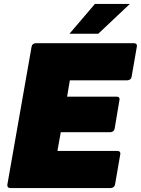

<svg xmlns="http://www.w3.org/2000/svg" viewBox="-20 -953 714 973"><path d="M542 0H32Q17 0 17 -16L140 -716Q143 -733 161 -734H659Q674 -734 674 -720Q674 -717 647 -564Q645 -548 626 -546H334L320 -463H572Q586 -463 586 -450L561 -301Q558 -285 540 -283H288L271 -188H575Q590 -188 590 -174Q590 -171 563 -18Q560 -2 542 0ZM478 -782H332L461 -933H638Z"/></svg>

Font: YamahaIndonesia935. App Black
Style: Italic
Weight: 900
Italic angle: -10°
Designer: Dalton Maag Ltd
Foundry: Dalton Maag Ltd
Version: Version 1.002; January 01, 2024; Regular/Italic